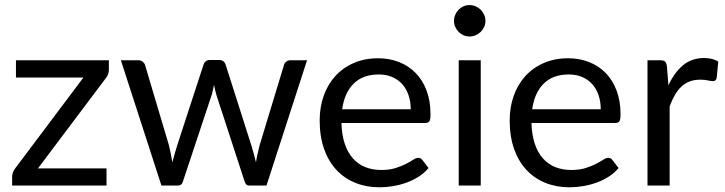

<svg xmlns="http://www.w3.org/2000/svg" viewBox="-20 -750 2930 776"><path d="M420 -468.5Q420 -459 416.8 -450Q413.5 -441 408 -434.5L133.5 -69.5H410.5V0H29V-37Q29 -43.5 32 -52.2Q35 -61 41 -69L317 -436.5H44.5V-506.5H420Z M1221 -506.5 1057 0H986.5Q973.5 0 968.5 -17L856.5 -360.5Q852.5 -372 850 -383.8Q847.5 -395.5 845 -407Q842.5 -395.5 840 -383.8Q837.5 -372 833.5 -360L719.5 -17Q715 0 699.5 0H632.5L468.5 -506.5H538.5Q549 -506.5 556.2 -501Q563.5 -495.5 566 -488L663 -162Q671.5 -126 676.5 -94Q681 -110.5 685.8 -127.5Q690.5 -144.5 696 -162L803 -490Q805.5 -497.5 811.8 -502.5Q818 -507.5 827 -507.5H866Q876 -507.5 882.5 -502.5Q889 -497.5 891.5 -490L996 -162Q1001.5 -144.5 1006 -127.5Q1010.5 -110.5 1014.5 -94Q1017 -110.5 1020.8 -127.2Q1024.5 -144 1029 -162L1128 -488Q1130.5 -496 1137.5 -501.2Q1144.5 -506.5 1154 -506.5Z M1640 -308.5Q1640 -339.5 1631.2 -365.2Q1622.5 -391 1605.8 -409.8Q1589 -428.5 1565 -438.8Q1541 -449 1510.5 -449Q1446.5 -449 1409.2 -411.8Q1372 -374.5 1363 -308.5ZM1712 -71Q1695.5 -51 1672.5 -36.2Q1649.5 -21.5 1623.2 -12Q1597 -2.5 1569 2.2Q1541 7 1513.5 7Q1461 7 1416.8 -10.8Q1372.5 -28.5 1340.2 -62.8Q1308 -97 1290 -147.5Q1272 -198 1272 -263.5Q1272 -316.5 1288.2 -362.5Q1304.5 -408.5 1335 -442.2Q1365.5 -476 1409.5 -495.2Q1453.5 -514.5 1508.5 -514.5Q1554 -514.5 1592.8 -499.2Q1631.5 -484 1659.8 -455.2Q1688 -426.5 1704 -384.2Q1720 -342 1720 -288Q1720 -267 1715.5 -260Q1711 -253 1698.5 -253H1360Q1361.5 -205 1373.2 -169.5Q1385 -134 1406 -110.2Q1427 -86.5 1456 -74.8Q1485 -63 1521 -63Q1554.5 -63 1578.8 -70.8Q1603 -78.5 1620.5 -87.5Q1638 -96.5 1649.8 -104.2Q1661.5 -112 1670 -112Q1681 -112 1687 -103.5Z M1923 -506.5V0H1834V-506.5ZM1942 -665.5Q1942 -652.5 1936.8 -641.2Q1931.5 -630 1922.8 -621.2Q1914 -612.5 1902.2 -607.5Q1890.5 -602.5 1877.5 -602.5Q1864.5 -602.5 1853.2 -607.5Q1842 -612.5 1833.5 -621.2Q1825 -630 1820 -641.2Q1815 -652.5 1815 -665.5Q1815 -678.5 1820 -690.2Q1825 -702 1833.5 -710.8Q1842 -719.5 1853.2 -724.5Q1864.5 -729.5 1877.5 -729.5Q1890.5 -729.5 1902.2 -724.5Q1914 -719.5 1922.8 -710.8Q1931.5 -702 1936.8 -690.2Q1942 -678.5 1942 -665.5Z M2408 -308.5Q2408 -339.5 2399.2 -365.2Q2390.5 -391 2373.8 -409.8Q2357 -428.5 2333 -438.8Q2309 -449 2278.5 -449Q2214.5 -449 2177.2 -411.8Q2140 -374.5 2131 -308.5ZM2480 -71Q2463.5 -51 2440.5 -36.2Q2417.5 -21.5 2391.2 -12Q2365 -2.5 2337 2.2Q2309 7 2281.5 7Q2229 7 2184.8 -10.8Q2140.5 -28.5 2108.2 -62.8Q2076 -97 2058 -147.5Q2040 -198 2040 -263.5Q2040 -316.5 2056.2 -362.5Q2072.5 -408.5 2103 -442.2Q2133.5 -476 2177.5 -495.2Q2221.5 -514.5 2276.5 -514.5Q2322 -514.5 2360.8 -499.2Q2399.5 -484 2427.8 -455.2Q2456 -426.5 2472 -384.2Q2488 -342 2488 -288Q2488 -267 2483.5 -260Q2479 -253 2466.5 -253H2128Q2129.5 -205 2141.2 -169.5Q2153 -134 2174 -110.2Q2195 -86.5 2224 -74.8Q2253 -63 2289 -63Q2322.5 -63 2346.8 -70.8Q2371 -78.5 2388.5 -87.5Q2406 -96.5 2417.8 -104.2Q2429.5 -112 2438 -112Q2449 -112 2455 -103.5Z M2681.5 -405Q2705.5 -457 2740.5 -486.2Q2775.5 -515.5 2826 -515.5Q2842 -515.5 2856.8 -512Q2871.5 -508.5 2883 -501L2876.5 -434.5Q2873.5 -422 2861.5 -422Q2854.5 -422 2841 -425Q2827.5 -428 2810.5 -428Q2786.5 -428 2767.8 -421Q2749 -414 2734.2 -400.2Q2719.5 -386.5 2707.8 -366.2Q2696 -346 2686.5 -320V0H2597V-506.5H2648Q2662.5 -506.5 2668 -501Q2673.5 -495.5 2675.5 -482Z"/></svg>

Font: Lato 2
Style: Regular
Weight: 400
Designer: Lukasz Dziedzic with Adam Twardoch and Botio Nikoltchev
Foundry: tyPoland Lukasz Dziedzic
Version: Version 2.015; 2015-08-06; http://www.latofonts.com/